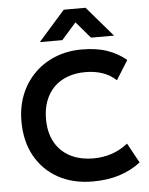

<svg xmlns="http://www.w3.org/2000/svg" viewBox="-62 -992 822 1058"><g transform="rotate(-5 349.0 -463.5)"><path d="M409 15Q300 15 218 -30Q136 -75 90.5 -156.8Q45 -238.5 45 -349Q45 -429.5 71.8 -496.2Q98.5 -563 147.8 -612.2Q197 -661.5 263.8 -688.2Q330.5 -715 410.5 -715Q493 -715 551.5 -694.2Q610 -673.5 655.5 -635.5L589 -529Q557 -559.5 514.2 -574.2Q471.5 -589 419.5 -589Q364 -589 320 -572.5Q276 -556 245 -524.8Q214 -493.5 197.5 -449.5Q181 -405.5 181 -350.5Q181 -275 210.5 -221.8Q240 -168.5 294.5 -140Q349 -111.5 424 -111.5Q474.5 -111.5 522.8 -127Q571 -142.5 614 -176.5L674 -67Q624 -28 558.2 -6.5Q492.5 15 409 15ZM184 -775.5 331 -942H451.5L594.5 -775.5H467L389 -867L308.5 -775.5Z"/></g></svg>

Font: Geologica Cursive Medium
Style: Regular
Weight: 500
Designer: Sindre Bremnes, Frode Helland
Foundry: Monokrom Skriftforlag AS
Version: Version 1.010;gftools[0.9.28]